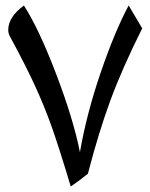

<svg xmlns="http://www.w3.org/2000/svg" viewBox="-20 -676 553 706"><path d="M240.2 9.8Q196.3 -136.2 169.7 -210.9Q143.1 -285.6 108.9 -360.1Q74.7 -434.6 17.1 -541Q10.3 -552.7 10.3 -565.9Q10.3 -613.3 67.9 -655.8Q123 -570.3 186.8 -403.1Q250.5 -235.8 273.9 -116.2Q298.3 -257.3 350.1 -408.9Q401.9 -560.5 453.1 -655.8L502.9 -571.8Q428.7 -423.3 385.5 -305.7Q342.3 -188 303.2 -37.1Q269 -9.8 240.2 9.8Z"/></svg>

Font: Droid Arabic Naskh Colored
Style: Regular
Weight: 400
Designer: Pascal Zoghbi
Foundry: Ascender Corporation
Version: Version 1.00